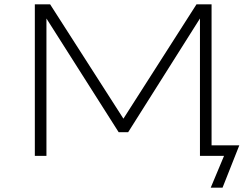

<svg xmlns="http://www.w3.org/2000/svg" viewBox="-20 -725 1149 893"><path d="M960 148 1022 0H910V-642V-639L576 -110H532L196 -639V-642V0H142V-705H213L556 -170H552L894 -705H964V-49H1093L1015 148Z"/></svg>

Font: Nunito Sans 7pt Expanded ExtraLight
Style: Regular
Weight: 250
Width: 7
Designer: Vernon Adams
Foundry: Vernon Adams
Version: Version 3.101;gftools[0.9.27]